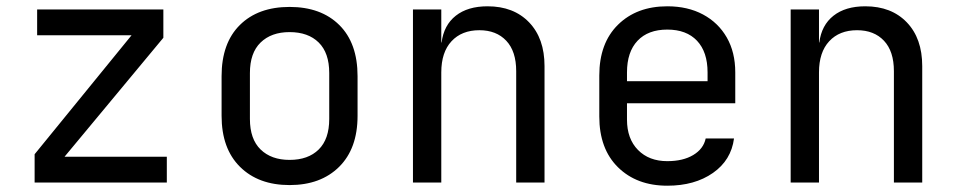

<svg xmlns="http://www.w3.org/2000/svg" viewBox="-20 -580 3040 610"><path d="M90 0V-90L398 -468H98V-550H499V-460L185 -82H510V0Z M900 8Q801 8 742.5 -50Q684 -108 684 -212V-338Q684 -443 742 -500.5Q800 -558 900 -558Q1000 -558 1058 -500.5Q1116 -443 1116 -338V-212Q1116 -108 1057.5 -50Q999 8 900 8ZM900 -72Q959 -72 992.5 -105Q1026 -138 1026 -202V-348Q1026 -412 992.5 -445Q959 -478 900 -478Q842 -478 808 -445Q774 -412 774 -348V-202Q774 -138 808 -105Q842 -72 900 -72Z M1292 0V-550H1382V-445H1383Q1390 -500 1428 -530Q1466 -560 1529 -560Q1612 -560 1661 -509Q1710 -458 1710 -370V0H1620V-354Q1620 -417 1588.5 -450.5Q1557 -484 1503 -484Q1447 -484 1414.5 -449Q1382 -414 1382 -350V0Z M2100 10Q2003 10 1943.5 -48.5Q1884 -107 1884 -210V-340Q1884 -443 1943.5 -501.5Q2003 -560 2100 -560Q2165 -560 2213.5 -534Q2262 -508 2289 -461Q2316 -414 2316 -350V-252H1972V-200Q1972 -139 2007 -103.5Q2042 -68 2100 -68Q2150 -68 2182.5 -87.5Q2215 -107 2222 -140H2312Q2303 -71 2245 -30.5Q2187 10 2100 10ZM1972 -322H2228V-350Q2228 -415 2194.5 -450.5Q2161 -486 2100 -486Q2039 -486 2005.5 -450.5Q1972 -415 1972 -350Z M2492 0V-550H2582V-445H2583Q2590 -500 2628 -530Q2666 -560 2729 -560Q2812 -560 2861 -509Q2910 -458 2910 -370V0H2820V-354Q2820 -417 2788.5 -450.5Q2757 -484 2703 -484Q2647 -484 2614.5 -449Q2582 -414 2582 -350V0Z"/></svg>

Font: JetBrains Mono NL
Style: Regular
Weight: 400
Monospace: yes
Designer: Philipp Nurullin, Konstantin Bulenkov
Foundry: JetBrains
Version: Version 2.305; ttfautohint (v1.8.4.7-5d5b)